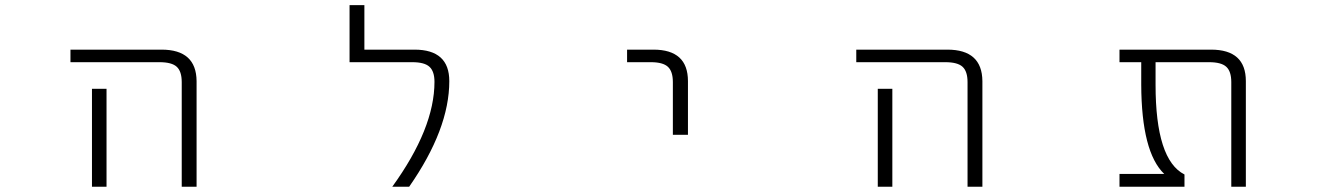

<svg xmlns="http://www.w3.org/2000/svg" viewBox="-20 -712 5040 733"><path d="M249 -474.6V-522.5H596.7Q729.5 -522.5 730.5 -402.3V1H673.8V-398.4Q673.8 -439.5 654.8 -457Q635.7 -474.6 588.9 -474.6ZM386.7 -373V-49.8V1H331.1V-49.8V-373Z M1562.5 -522.5Q1695.3 -522.5 1695.3 -402.3Q1695.3 -218.8 1542 1H1477.5Q1638.7 -221.7 1638.7 -399.4Q1638.7 -439.5 1619.6 -457Q1600.6 -474.6 1553.7 -474.6H1314.5V-692.4H1371.1V-522.5Z M2374 -474.6V-522.5H2474.6Q2606.4 -522.5 2606.4 -402.3V-197.3H2548.8V-398.4Q2548.8 -439.5 2529.8 -457Q2510.7 -474.6 2464.8 -474.6Z M3249 -474.6V-522.5H3596.7Q3729.5 -522.5 3730.5 -402.3V1H3673.8V-398.4Q3673.8 -439.5 3654.8 -457Q3635.7 -474.6 3588.9 -474.6ZM3386.7 -373V-49.8V1H3331.1V-49.8V-373Z M4736.3 1H4680.7V-398.4Q4680.7 -439.5 4661.6 -457Q4642.6 -474.6 4595.7 -474.6H4391.6V-388.7Q4391.6 -101.6 4502 -45.9V1H4253.9V-47.9H4424.8Q4337.9 -130.9 4336.9 -388.7V-474.6H4253.9V-522.5H4603.5Q4736.3 -522.5 4736.3 -402.3Z"/></svg>

Font: Gen Shin Gothic Monospace Light
Style: Regular
Weight: 300
Designer: [Source Han Sans]
Ryoko NISHIZUKA  (kana & ideographs); Paul D. Hunt (Latin, Greek & Cyrillic); Wenlong ZHANG  (bopomofo
Version: Version 1.002.20150607